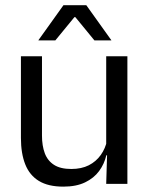

<svg xmlns="http://www.w3.org/2000/svg" viewBox="-20 -703 573 734"><path d="M140.5 -488V-184.5Q140.5 -146 151.2 -117.2Q162 -88.5 186.5 -72.8Q211 -57 252.5 -57Q291.5 -57 319.5 -71.2Q347.5 -85.5 365.2 -110.5Q383 -135.5 389.5 -167L404 -109.5H386.5Q379 -76.5 359 -49.2Q339 -22 305.2 -5.8Q271.5 10.5 222 10.5Q164.5 10.5 128.8 -11.2Q93 -33 76.5 -74.8Q60 -116.5 60 -175.5V-488ZM467 -488V0H386L389.5 -117L386 -122V-488ZM222.5 -683H310L405.5 -549.5V-548.5H341L268 -637.5H264.5L191.5 -548.5H127V-549.5Z"/></svg>

Font: Anek Bangla
Style: Regular
Weight: 400
Designer: Sulekha Rajkumar (Bangla), Yesha Goshar (Latin)
Foundry: Ek Type
Version: Version 1.003